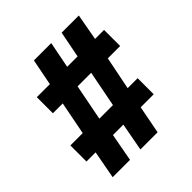

<svg xmlns="http://www.w3.org/2000/svg" viewBox="-190 -842 979 979"><g transform="rotate(-45 300.0 -352.5)"><path d="M67 0 95 -151H29V-267H118L153 -446H82V-562H176L204 -705H329L301 -562H376L404 -705H528L502 -562H567V-446H478L442 -267H514V-151H420L391 0H267L295 -151H220L192 0ZM230 -259H328L366 -454H268Z"/></g></svg>

Font: Nunito Sans 6pt Black
Style: Regular
Weight: 900
Version: Version 3.101;gftools[0.9.27]